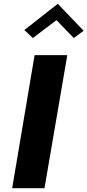

<svg xmlns="http://www.w3.org/2000/svg" viewBox="-20 -990 460 1010"><path d="M162 -700 44 0H214L334 -700ZM277 -884 368 -790 420 -828 284 -970 108 -832 153 -790Z"/></svg>

Font: Jost* 700 Bold Italic
Style: Bold Italic
Weight: 700
Italic angle: -10°
Version: Version 3.200; ttfautohint (v0.97) -l 8 -r 50 -G 200 -x 14 -